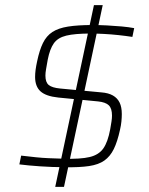

<svg xmlns="http://www.w3.org/2000/svg" viewBox="-20 -716 577 744"><path d="M232 -68Q208 -68 183 -69Q158 -70 135 -71.5Q112 -73 91.5 -75Q71 -77 55 -79L62 -113Q96 -109 120.5 -106.5Q145 -104 169.5 -103Q194 -102 227 -101Q292 -99 327.5 -107.5Q363 -116 380.5 -141Q398 -166 407 -215Q410 -232 412 -245Q414 -258 414 -268Q414 -296 401.5 -308Q389 -320 360 -323L206 -338Q158 -343 137 -362Q116 -381 116 -418Q116 -431 118 -446Q120 -461 124 -479Q133 -522 146.5 -549.5Q160 -577 183 -592Q206 -607 243.5 -613Q281 -619 338 -619Q366 -619 395 -617.5Q424 -616 451.5 -613.5Q479 -611 500 -607L493 -573Q467 -577 439 -580Q411 -583 383 -584.5Q355 -586 330 -586Q270 -586 237 -578Q204 -570 188.5 -548Q173 -526 165 -485Q161 -462 158.5 -448Q156 -434 156 -423Q156 -397 169 -386.5Q182 -376 213 -373L373 -358Q400 -356 417.5 -346Q435 -336 443.5 -318.5Q452 -301 452 -274Q452 -261 450.5 -245.5Q449 -230 445 -213Q435 -167 421 -138.5Q407 -110 384.5 -94Q362 -78 325 -72.5Q288 -67 232 -68ZM194 8 344 -696H378L228 8Z"/></svg>

Font: Saira Thin Thin
Style: Italic
Weight: 250
Italic angle: -12°
Version: Version 1.101